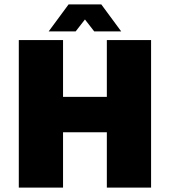

<svg xmlns="http://www.w3.org/2000/svg" viewBox="-20 -848 768 868"><path d="M65 0V-667H265V-410H463V-667H663V0H463V-250H265V0ZM200 -706 290 -828H438L528 -706H406L364 -760L322 -706Z"/></svg>

Font: Maven Pro Black
Style: Regular
Weight: 900
Designer: Joe Prince
Foundry: Joe Prince
Version: Version 2.103